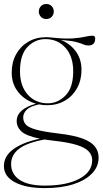

<svg xmlns="http://www.w3.org/2000/svg" viewBox="-20 -708 514 960"><path d="M216 -182Q194.5 -182 174.5 -186Q129.5 -176 112.8 -158.8Q96 -141.5 96 -120.5Q96 -101 108.2 -86.2Q120.5 -71.5 158.2 -60.5Q196 -49.5 272.5 -40.5Q349.5 -31.5 393 -15.2Q436.5 1 454.8 24.8Q473 48.5 473 79.5Q473 125.5 439.5 160Q406 194.5 345.8 213.5Q285.5 232.5 204 232.5Q109.5 232.5 54.5 203.2Q-0.5 174 -0.5 122.5Q-0.5 72.5 46.8 38Q94 3.5 179.5 -14.5Q111 -28.5 87.2 -50.8Q63.5 -73 63.5 -102.5Q63.5 -162.5 160 -189.5Q107 -204.5 72.8 -245.5Q38.5 -286.5 38.5 -345Q38.5 -397 60.8 -437Q83 -477 121.8 -499.5Q160.5 -522 210 -522Q223.5 -522 236 -520.5Q304.5 -513 343.8 -516Q383 -519 405 -524.2Q427 -529.5 443 -529.5Q456 -529.5 456 -515.5Q456 -480.5 421.5 -480.5Q408.5 -480.5 397.2 -485.8Q386 -491 361.2 -497.8Q336.5 -504.5 284 -508.5Q330 -490.5 358.8 -451.5Q387.5 -412.5 387.5 -359Q387.5 -307 365.2 -267Q343 -227 304.2 -204.5Q265.5 -182 216 -182ZM219 -191.5Q269.5 -191.5 307.8 -230.8Q346 -270 346 -351.5Q346 -426 307.2 -469.2Q268.5 -512.5 207 -512.5Q155.5 -512.5 117.8 -473.5Q80 -434.5 80 -352.5Q80 -278 118.8 -234.8Q157.5 -191.5 219 -191.5ZM35.5 112.5Q35.5 162.5 78 191.2Q120.5 220 205 220Q312.5 220 376.8 185.8Q441 151.5 441 92.5Q441 68 423.5 49Q406 30 363.8 16.8Q321.5 3.5 247.5 -4.5Q223.5 -7 202.5 -10.5Q113.5 6 74.5 36.5Q35.5 67 35.5 112.5ZM211.5 -613Q194 -613 184 -624.5Q174 -636 174 -650.5Q174 -665 184 -676.5Q194 -688 211.5 -688Q229 -688 239 -676.5Q249 -665 249 -650.5Q249 -636 239 -624.5Q229 -613 211.5 -613Z"/></svg>

Font: Newsreader 72pt ExtraLight
Style: Regular
Weight: 275
Designer: Hugues Gentile
Foundry: Production Type
Version: Version 1.003; ttfautohint (v1.8.3)